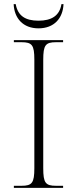

<svg xmlns="http://www.w3.org/2000/svg" viewBox="-20 -908 374 928"><path d="M166 -771C242 -771 284 -820 287 -888H277C268 -832 229 -808 166 -808C102 -808 66 -832 56 -888H46C49 -820 91 -771 166 -771ZM47 0H285V-10H251C200 -10 189 -24 189 -95V-619C189 -690 200 -704 251 -704H285V-714H47V-704H84C135 -704 146 -690 146 -620V-95C146 -24 135 -10 84 -10H47Z"/></svg>

Font: Noto Serif Display ExtraLight
Style: Regular
Weight: 200
Designer: Monotype Design Team
Foundry: Monotype Imaging Inc.
Version: Version 2.009